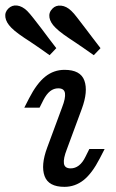

<svg xmlns="http://www.w3.org/2000/svg" viewBox="-67 -688 436 720"><path d="M151.5 -356.8Q134.6 -356.8 120.9 -346Q107.3 -335.2 96.1 -313.6L81.3 -284.2H24.1L42.2 -319.6Q71 -375.6 103 -400.9Q134.9 -426.1 174.9 -426.1Q235.1 -426.1 249.5 -385.6Q263.9 -345.2 239.7 -279.6L183.6 -128Q170.1 -93.5 172.7 -75.1Q175.3 -56.6 197.9 -56.6Q214.8 -56.6 228.8 -67.4Q242.8 -78.2 253.3 -99.8L268 -129.2H325.3L307.1 -93.8Q278.3 -37.8 246.4 -12.5Q214.4 12.7 174.5 12.7Q115 12.7 100.2 -27.7Q85.5 -68.2 109.7 -133.8L165.8 -285.3Q179.3 -319.9 176.7 -338.3Q174.1 -356.8 151.5 -356.8ZM119 -481Q99.5 -494.9 81.9 -507.3Q64.4 -519.6 48.1 -530.3Q21.6 -547.3 4 -560.1Q-13.7 -572.9 -24.8 -584.3Q-43.9 -603.7 -46.8 -622.9Q-49.8 -642.1 -35.8 -655.9Q-21.9 -669.6 -2.7 -667.2Q16.6 -664.8 34.9 -647.1Q44.6 -637.3 58.6 -619.4Q72.6 -601.5 88.9 -580.3Q106.9 -556.4 116.4 -543.6Q126 -530.8 144.1 -507.4ZM284.7 -481Q265.2 -494.9 247.7 -506.9Q230.1 -518.8 214.6 -529.5Q191.8 -544.3 172.3 -558.2Q152.8 -572.2 140.9 -584.3Q121.8 -602.9 118.5 -622.1Q115.2 -641.4 129.9 -655.9Q142.3 -668.8 162.3 -666.8Q182.3 -664.8 200.6 -647.1Q209.6 -638.8 223.2 -620.9Q236.8 -603 253.2 -581.8Q265.9 -565.4 279.9 -546.6Q293.9 -527.8 309.9 -507.4Z"/></svg>

Font: Playfair Micro SmCond SmLight
Style: Italic
Weight: 360
Width: 4
Italic angle: -15.6°
Designer: Claus Eggers Sørensen
Foundry: Claus Eggers Sørensen
Version: Version 2.203;Glyphs 3.3 (3326)